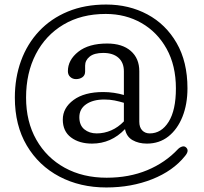

<svg xmlns="http://www.w3.org/2000/svg" viewBox="-20 -702 902 847"><path d="M640.5 -113.5Q692 -113.5 724 -164.8Q756 -216 756 -312Q756 -413 715 -486.8Q674 -560.5 604 -600.5Q534 -640.5 446.5 -640.5Q339 -640.5 260 -593.5Q181 -546.5 138 -463.2Q95 -380 95 -271.5Q95 -165.5 140.2 -85.8Q185.5 -6 265.5 38Q345.5 82 450.5 82Q549.5 82 629.5 48.8Q709.5 15.5 765.5 -44.5Q773.5 -52.5 783.8 -55.5Q794 -58.5 801.5 -51Q816 -37 796 -13.5Q743.5 52 651.5 88.5Q559.5 125 449 125Q333.5 125 242.2 77Q151 29 98.2 -60Q45.5 -149 45.5 -271.5Q45.5 -359 72.8 -433.8Q100 -508.5 152.2 -564.2Q204.5 -620 279.2 -651Q354 -682 448.5 -682Q549 -682 630.2 -638.5Q711.5 -595 759.2 -512.2Q807 -429.5 807 -312.5Q807 -242.5 785 -187.2Q763 -132 723 -100.2Q683 -68.5 628 -68.5Q591.5 -68.5 564.8 -83.8Q538 -99 531.5 -132.5Q470.5 -68.5 386 -68.5Q329.5 -68.5 293.2 -95.8Q257 -123 257 -174.5Q257 -226 304.5 -261Q352 -296 435.5 -296Q459.5 -296 482.8 -292.5Q506 -289 526.5 -283V-387.5Q526.5 -426 502.5 -447.2Q478.5 -468.5 435.5 -468.5Q395.5 -468.5 375.5 -452.2Q355.5 -436 355.5 -412.5V-386.5Q355.5 -370 343.8 -361.5Q332 -353 315.5 -353Q300.5 -353 290 -362.5Q279.5 -372 279.5 -388Q279.5 -437.5 325.5 -473.8Q371.5 -510 452.5 -510Q519.5 -510 557 -477.2Q594.5 -444.5 594.5 -388V-165Q594.5 -140.5 607.2 -127Q620 -113.5 640.5 -113.5ZM330 -185Q330 -149.5 352 -131.5Q374 -113.5 406.5 -113.5Q440 -113.5 470.8 -127Q501.5 -140.5 526.5 -166.5V-248.5Q506.5 -254.5 485.5 -258.8Q464.5 -263 440 -263Q390.5 -263 360.2 -242.2Q330 -221.5 330 -185Z"/></svg>

Font: Fraunces 9pt SuperSoft Light
Style: Regular
Weight: 300
Version: Version 1.000;[b76b70a41]